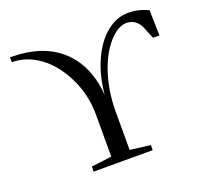

<svg xmlns="http://www.w3.org/2000/svg" viewBox="-117 -792 965 923"><g transform="rotate(-20 366.0 -330.5)"><path d="M21 -655V-654Q186 -654 280 -569.5Q374 -485 387 -329Q395 -422 429 -499Q463 -576 516 -619Q568 -661 627 -661Q680 -661 729 -637L732 -507H699L675 -566Q654 -616 604 -618Q558 -618 511 -564Q464 -510 436.5 -422Q409 -334 409 -234V-39L513 -26V0H211V-26L315 -39V-255Q315 -354 272.5 -442Q230 -530 166 -578Q98 -629 21 -629Z"/></g></svg>

Font: Libra Serif Modern
Style: Regular
Weight: 400
Designer: Stefan Peev, Context Ltd
Foundry: Stefan Peev, Context Ltd
Version: Version 1.000